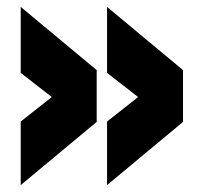

<svg xmlns="http://www.w3.org/2000/svg" viewBox="-20 -548 570 556"><path d="M40 -528 260 -345V-195L40 -12V-196L130 -267L40 -337ZM290 -528 510 -345V-195L290 -12V-196L380 -267L290 -337Z"/></svg>

Font: Golos Text ExtraBold
Style: Regular
Weight: 800
Designer: A.Korolkova, Vitaly Kuzmin
Foundry: ParaType Ltd
Version: Version 2.004